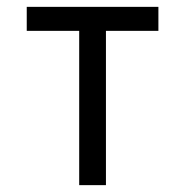

<svg xmlns="http://www.w3.org/2000/svg" viewBox="-20 -540 540 560"><path d="M211 0V-450H58V-520H442V-450H289V0Z"/></svg>

Font: Iosevka www.saffi
Style: Regular
Weight: 400
Monospace: yes
Designer: Belleve Invis
Foundry: Belleve Invis
Version: Version 22.0.2; ttfautohint (v1.8.3)